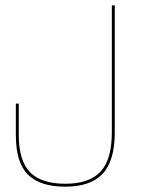

<svg xmlns="http://www.w3.org/2000/svg" viewBox="-20 -695 541 721"><path d="M225.5 6Q320 6 365.5 -42.5Q411 -91 411 -198.5V-675H400V-199Q400 -96 357.5 -50.5Q315 -5 225.5 -5Q135.5 -5 93 -48Q50.5 -91 50.5 -188.5V-306H39.5V-187Q39.5 -85 84.8 -39.5Q130 6 225.5 6Z"/></svg>

Font: Anybody Thin
Style: Regular
Weight: 100
Designer: Tyler Finck
Foundry: Etcetera Type Company
Version: Version 1.114;gftools[0.9.25]